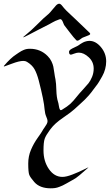

<svg xmlns="http://www.w3.org/2000/svg" viewBox="-26 -1015 584 1020"><path d="M96.7 -816.4Q96.7 -818.4 105.5 -825.2Q138.7 -851.6 172.9 -886.2Q207 -920.9 231.4 -940.4Q239.3 -947.3 250.5 -961.4Q261.7 -975.6 271 -985.4Q280.3 -995.1 288.1 -995.1Q294.9 -995.1 300.8 -988.3Q315.4 -969.7 326.7 -958.5Q337.9 -947.3 354.5 -932.1Q371.1 -917 378.9 -909.2Q443.4 -846.7 450.2 -840.8Q453.1 -837.9 453.1 -835Q453.1 -831.1 446.3 -828.1Q439.5 -825.2 429.2 -821.3Q418.9 -817.4 414.1 -815.4Q411.1 -814.5 400.9 -806.6Q390.6 -798.8 385.7 -798.8Q381.8 -798.8 378.9 -801.8Q366.2 -814.5 346.2 -840.8Q326.2 -867.2 318.4 -877Q314.5 -880.9 311 -890.6Q307.6 -900.4 303.7 -906.7Q299.8 -913.1 293.9 -913.1Q291 -913.1 289.1 -912.1Q264.6 -903.3 252.9 -896Q241.2 -888.7 234.4 -885.7Q218.8 -877.9 184.6 -860.4Q150.4 -842.8 125.5 -829.6Q100.6 -816.4 96.7 -816.4ZM444.3 -126Q444.3 -125 434.6 -117.2Q417 -102.5 397.5 -85Q377 -67.4 359.4 -58.6Q353.5 -55.7 350.6 -53.7Q345.7 -50.8 329.1 -41.5Q312.5 -32.2 307.1 -29.8Q301.8 -27.3 289.6 -22.5Q277.3 -17.6 266.6 -16.1Q255.9 -14.6 243.2 -14.6Q185.5 -14.6 156.2 -47.9Q134.8 -72.3 129.4 -86.4Q124 -100.6 124 -146.5Q124 -184.6 138.2 -218.3Q152.3 -252 173.8 -282.2Q195.3 -312.5 198.2 -318.4Q202.1 -326.2 210 -336.9Q217.8 -347.7 222.2 -356Q226.6 -364.3 226.6 -372.1Q226.6 -379.9 219.7 -395.5Q212.9 -411.1 210.9 -433.6Q208 -478.5 179.7 -587.9Q169.9 -625 157.2 -647.5Q144.5 -669.9 117.2 -686.5Q109.4 -691.4 97.7 -691.4Q76.2 -691.4 37.6 -676.8Q-1 -662.1 -2.9 -662.1Q-5.9 -662.1 -5.9 -664.1Q30.3 -707 59.6 -725.6Q63.5 -728.5 73.2 -734.9Q83 -741.2 87.4 -743.7Q91.8 -746.1 99.6 -749.5Q107.4 -752.9 115.2 -754.4Q123 -755.9 132.8 -755.9Q189.5 -755.9 227.5 -716.8Q240.2 -704.1 247.6 -688.5Q254.9 -672.9 257.3 -661.1Q259.8 -649.4 262.7 -627.9Q265.6 -606.4 268.6 -593.8Q272.5 -573.2 273.4 -535.6Q274.4 -498 282.2 -473.6Q284.2 -468.8 286.1 -456.1Q288.1 -443.4 290.5 -436.5Q293 -429.7 297.9 -429.7Q298.8 -429.7 302.7 -431.6Q332 -449.2 347.2 -462.9Q362.3 -476.6 383.8 -503.9Q394.5 -517.6 414.1 -538.6Q433.6 -559.6 443.8 -572.3Q454.1 -585 462.9 -606Q471.7 -627 471.7 -650.4Q471.7 -686.5 445.3 -710.9Q418.9 -735.4 392.6 -735.4Q381.8 -735.4 367.7 -730Q353.5 -724.6 350.6 -724.6Q340.8 -724.6 340.8 -739.3Q340.8 -746.1 348.1 -751.5Q355.5 -756.8 368.7 -762.7Q381.8 -768.6 386.7 -771.5Q387.7 -771.5 392.1 -774.9Q396.5 -778.3 401.9 -781.7Q407.2 -785.2 414.6 -789.1Q421.9 -793 431.2 -795.4Q440.4 -797.9 449.2 -797.9Q482.4 -797.9 510.3 -764.6Q538.1 -731.4 538.1 -688.5Q538.1 -668.9 532.7 -648.4Q527.3 -627.9 517.1 -609.9Q506.8 -591.8 499.5 -579.6Q492.2 -567.4 481.4 -554.2Q470.7 -541 470.7 -540Q459 -523.4 445.8 -508.3Q432.6 -493.2 424.3 -485.4Q416 -477.5 397 -460Q377.9 -442.4 369.1 -434.6Q353.5 -419.9 309.1 -389.6Q264.6 -359.4 243.2 -330.1Q241.2 -327.1 237.3 -322.3Q217.8 -295.9 211.4 -277.8Q205.1 -259.8 205.1 -215.8Q205.1 -158.2 233.9 -116.7Q262.7 -75.2 305.7 -75.2Q326.2 -75.2 358.9 -87.9Q391.6 -100.6 417 -113.3Q442.4 -126 444.3 -126Z"/></svg>

Font: Isabella
Style: Medium
Weight: 500
Designer: John Stracke
Version: Version 001.202